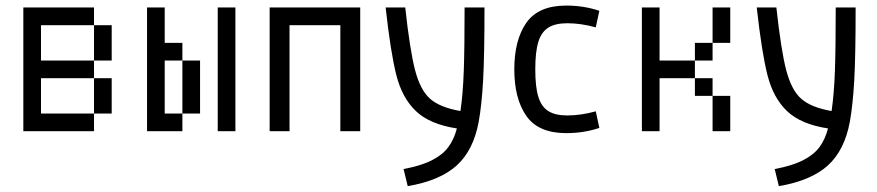

<svg xmlns="http://www.w3.org/2000/svg" viewBox="-20 -464 3102 679"><path d="M125 -437.5V-375H62.5V-437.5ZM125 -375V-312.5H62.5V-375ZM187.5 -62.5V0H125V-62.5ZM125 -62.5V0H62.5V-62.5ZM125 -125V-62.5H62.5V-125ZM125 -187.5V-125H62.5V-187.5ZM125 -250V-187.5H62.5V-250ZM125 -312.5V-250H62.5V-312.5ZM250 -62.5V0H187.5V-62.5ZM312.5 -62.5V0H250V-62.5ZM375 -125V-62.5H312.5V-125ZM187.5 -437.5V-375H125V-437.5ZM250 -437.5V-375H187.5V-437.5ZM312.5 -437.5V-375H250V-437.5ZM375 -375V-312.5H312.5V-375ZM375 -312.5V-250H312.5V-312.5ZM375 -187.5V-125H312.5V-187.5ZM187.5 -250V-187.5H125V-250ZM250 -250V-187.5H187.5V-250ZM312.5 -250V-187.5H250V-250Z M562.5 -437.5V-375H500V-437.5ZM562.5 -375V-312.5H500V-375ZM625 -62.5V0H562.5V-62.5ZM562.5 -62.5V0H500V-62.5ZM562.5 -125V-62.5H500V-125ZM562.5 -187.5V-125H500V-187.5ZM562.5 -250V-187.5H500V-250ZM562.5 -312.5V-250H500V-312.5ZM812.5 -125V-62.5H750V-125ZM812.5 -187.5V-125H750V-187.5ZM812.5 -250V-187.5H750V-250ZM625 -312.5V-250H562.5V-312.5ZM812.5 -437.5V-375H750V-437.5ZM812.5 -375V-312.5H750V-375ZM812.5 -312.5V-250H750V-312.5ZM812.5 -62.5V0H750V-62.5ZM687.5 -250V-187.5H625V-250ZM687.5 -187.5V-125H625V-187.5ZM687.5 -125V-62.5H625V-125Z M1183.6 0V-375H1003.9V0H933.6V-437.5H1253.9V0Z M1407.2 133.8Q1469.7 122.1 1507.8 102.5Q1545.9 83 1565.9 55.7Q1585.9 28.3 1595.7 -9.8Q1500 -24.4 1451.2 -70.8Q1402.3 -117.2 1381.8 -197.8Q1361.3 -278.3 1343.8 -437.5H1413.1Q1429.7 -285.2 1448.2 -214.8Q1466.8 -144.5 1501.5 -114.3Q1536.1 -84 1608.4 -71.3Q1617.2 -131.8 1620.1 -212.9Q1623 -293.9 1623 -437.5H1693.4Q1693.4 -266.6 1688.5 -179.7Q1683.6 -92.8 1672.9 -33.2Q1654.3 67.4 1595.2 121.1Q1536.1 174.8 1421.9 194.3Z M2086.9 -367.2Q2034.2 -381.8 1986.3 -381.8Q1943.4 -381.8 1918.9 -366.2Q1894.5 -350.6 1883.8 -315.9Q1873 -281.2 1873 -218.8Q1873 -156.2 1883.8 -121.6Q1894.5 -86.9 1918.9 -71.3Q1943.4 -55.7 1986.3 -55.7Q2034.2 -55.7 2086.9 -70.3L2099.6 -11.7Q2044.9 6.8 1982.4 6.8Q1883.8 6.8 1841.3 -54.2Q1798.8 -115.2 1798.8 -218.8Q1798.8 -322.3 1841.3 -383.3Q1883.8 -444.3 1982.4 -444.3Q2044.9 -444.3 2099.6 -425.8Z M2312.5 -437.5V-375H2250V-437.5ZM2312.5 -375V-312.5H2250V-375ZM2312.5 -312.5V-250H2250V-312.5ZM2312.5 -250V-187.5H2250V-250ZM2312.5 -187.5V-125H2250V-187.5ZM2312.5 -125V-62.5H2250V-125ZM2312.5 -62.5V0H2250V-62.5ZM2500 -187.5V-125H2437.5V-187.5ZM2562.5 -125V-62.5H2500V-125ZM2562.5 -62.5V0H2500V-62.5ZM2500 -312.5V-250H2437.5V-312.5ZM2562.5 -375V-312.5H2500V-375ZM2562.5 -437.5V-375H2500V-437.5ZM2375 -250V-187.5H2312.5V-250ZM2437.5 -250V-187.5H2375V-250Z M2719.7 133.8Q2782.2 122.1 2820.3 102.5Q2858.4 83 2878.4 55.7Q2898.4 28.3 2908.2 -9.8Q2812.5 -24.4 2763.7 -70.8Q2714.8 -117.2 2694.3 -197.8Q2673.8 -278.3 2656.2 -437.5H2725.6Q2742.2 -285.2 2760.7 -214.8Q2779.3 -144.5 2814 -114.3Q2848.6 -84 2920.9 -71.3Q2929.7 -131.8 2932.6 -212.9Q2935.5 -293.9 2935.5 -437.5H3005.9Q3005.9 -266.6 3001 -179.7Q2996.1 -92.8 2985.4 -33.2Q2966.8 67.4 2907.7 121.1Q2848.6 174.8 2734.4 194.3Z"/></svg>

Font: Sudo Variable
Style: Regular
Weight: 400
Monospace: yes
Designer: Jens Kutilek
Foundry: Jens Kutilek
Version: Version 0.040